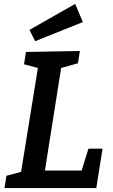

<svg xmlns="http://www.w3.org/2000/svg" viewBox="-20 -963 581 983"><path d="M398 -90 433 -202H505L473 0H3L13 -63L88 -83L174 -615L103 -634L113 -697L389 -702L379 -639L293 -615L210 -90ZM404 -850 160 -752 131 -810 365 -943Z"/></svg>

Font: Bitter Pro SemiBold
Style: Italic
Weight: 600
Italic angle: -9°
Designer: Sol Matas, and Bitter project Authors
Foundry: Sol Matas
Version: Version 1.010